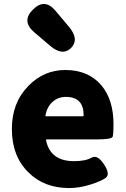

<svg xmlns="http://www.w3.org/2000/svg" viewBox="-20 -937 636 971"><path d="M330 14Q203 14 124 -65Q40 -147 40 -285Q40 -418 124 -503Q202 -583 310 -583Q428 -583 494 -504Q554 -431 554 -309Q554 -260 550 -246Q546 -232 469 -232H217Q212 -232 213 -227Q235 -122 354 -122Q413 -122 442.5 -139.5Q472 -157 506 -106Q539 -55 514.5 -37.5Q490 -20 435.5 -3Q381 14 330 14ZM210 -354Q209 -349 214 -349H398Q403 -349 403 -354Q403 -447 313 -447Q274 -447 246 -422Q218 -397 210 -354ZM339 -694Q296 -652 234 -705L153 -774Q87 -830 147 -889Q206 -948 261 -882L330 -800Q382 -737 339 -694Z"/></svg>

Font: Resource Han Rounded JP Heavy
Style: Regular
Weight: 900
Designer: Cyano Hao (round all glyphs); Ryoko NISHIZUKA 西塚涼子 (kana, bopomofo & ideographs); Paul D. Hunt (Latin, Greek & Cyrillic)
Foundry: Cyano Hao
Version: 0.990